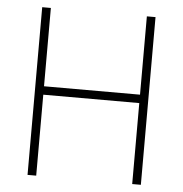

<svg xmlns="http://www.w3.org/2000/svg" viewBox="-51 -746 758 795"><g transform="rotate(5 328.0 -348.5)"><path d="M92.5 0H128.5V-336.5H527.5V0H563.5V-697H527.5V-371.5H128.5V-697H92.5Z"/></g></svg>

Font: HK Grotesk ExtraLight
Style: Regular
Weight: 200
Designer: Alfredo Marco Pradil
Foundry: Hanken Design Co.
Version: Version 3.001;FEAKit 1.0